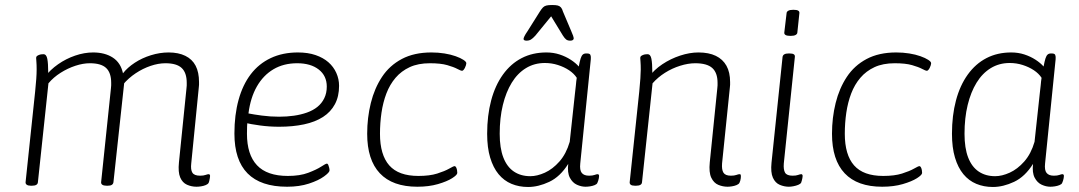

<svg xmlns="http://www.w3.org/2000/svg" viewBox="-20 -738 4299 765"><path d="M763 6Q743 6 725 -2Q707 -10 698 -31Q689 -52 693 -91L723 -386Q724 -391 724 -397.5Q724 -404 724 -408Q724 -448 704 -467Q684 -486 639 -486Q611 -486 580 -475.5Q549 -465 520.5 -446Q492 -427 470 -401L476 -418L432 -12Q431 -5 425.5 -1.5Q420 2 409 2H405Q393 2 387.5 -2Q382 -6 383 -13L422 -386Q423 -392 423 -398Q423 -404 423 -408Q423 -448 403 -467Q383 -486 338 -486Q311 -486 280.5 -476Q250 -466 221.5 -448Q193 -430 173 -406L131 -12Q130 2 107 2H103Q92 2 86.5 -2Q81 -6 82 -13L120 -373Q123 -402 124.5 -423.5Q126 -445 126 -461Q126 -481 125 -492Q124 -503 124 -507Q124 -512 127 -514.5Q130 -517 135 -519Q140 -521 144.5 -521.5Q149 -522 153 -522Q165 -522 168.5 -503.5Q172 -485 172 -453Q172 -442 170.5 -432Q169 -422 166 -413L157 -430Q180 -460 211.5 -482Q243 -504 279.5 -516.5Q316 -529 351 -529Q398 -529 429.5 -508.5Q461 -488 470 -446Q488 -469 517 -488Q546 -507 581.5 -518Q617 -529 652 -529Q691 -529 718.5 -515.5Q746 -502 759.5 -476Q773 -450 773 -411Q773 -406 773 -400Q773 -394 772 -389L742 -87Q739 -62 746.5 -50Q754 -38 777 -38Q791 -38 799 -41Q807 -44 812 -44Q814 -44 815.5 -42Q817 -40 817 -37Q817 -33 816 -28Q815 -23 814 -18Q813 -13 811 -9Q808 -4 799.5 -0.5Q791 3 781 4.5Q771 6 763 6Z M1124 6Q1019 6 966.5 -47Q914 -100 914 -206Q914 -280 930.5 -340Q947 -400 979 -442Q1011 -484 1058.5 -506.5Q1106 -529 1167 -529Q1207 -529 1237.5 -518.5Q1268 -508 1288.5 -490Q1309 -472 1320 -447.5Q1331 -423 1331 -396Q1331 -354 1314.5 -323Q1298 -292 1267 -272Q1236 -252 1191.5 -242.5Q1147 -233 1092 -233Q1054 -233 1016.5 -238Q979 -243 950 -250L967 -263Q965 -249 964.5 -234.5Q964 -220 964 -205Q964 -122 1004 -79.5Q1044 -37 1127 -37Q1175 -37 1208 -49.5Q1241 -62 1259.5 -74Q1278 -86 1282 -86Q1286 -86 1288 -81Q1290 -76 1291.5 -70Q1293 -64 1293 -59Q1293 -51 1271 -35Q1249 -19 1211 -6.5Q1173 6 1124 6ZM1092 -273Q1123 -273 1151 -277Q1179 -281 1203 -289.5Q1227 -298 1244.5 -312Q1262 -326 1272 -346.5Q1282 -367 1282 -393Q1282 -436 1250 -461Q1218 -486 1164 -486Q1110 -486 1069.5 -462Q1029 -438 1003.5 -393.5Q978 -349 970 -286Q990 -282 1023.5 -277.5Q1057 -273 1092 -273Z M1643 6Q1544 6 1493.5 -47.5Q1443 -101 1443 -205Q1443 -269 1457.5 -327.5Q1472 -386 1502 -431.5Q1532 -477 1581 -503Q1630 -529 1699 -529Q1726 -529 1751 -525Q1776 -521 1795.5 -514Q1815 -507 1826.5 -499.5Q1838 -492 1838 -486Q1838 -483 1836.5 -478Q1835 -473 1832.5 -468Q1830 -463 1827 -459.5Q1824 -456 1821 -456Q1816 -456 1802 -463.5Q1788 -471 1762 -478.5Q1736 -486 1693 -486Q1646 -486 1612.5 -470.5Q1579 -455 1556 -428Q1533 -401 1519.5 -365.5Q1506 -330 1500 -289Q1494 -248 1494 -205Q1494 -121 1531 -79Q1568 -37 1647 -37Q1692 -37 1722 -46.5Q1752 -56 1769.5 -66Q1787 -76 1791 -76Q1795 -76 1797.5 -71Q1800 -66 1801 -60Q1802 -54 1802 -49Q1802 -41 1781.5 -28Q1761 -15 1725 -4.5Q1689 6 1643 6Z M2084 7Q2048 7 2018 -5.5Q1988 -18 1966.5 -44Q1945 -70 1933 -110Q1921 -150 1921 -205Q1921 -278 1937 -338Q1953 -398 1984 -441Q2015 -484 2058.5 -506.5Q2102 -529 2157 -529Q2185 -529 2209.5 -521Q2234 -513 2254 -500Q2274 -487 2286 -473Q2290 -494 2293.5 -505Q2297 -516 2302 -520.5Q2307 -525 2315 -525H2319Q2330 -525 2332.5 -519Q2335 -513 2334 -502L2292 -87Q2289 -60 2298 -49Q2307 -38 2327 -38Q2341 -38 2349 -41Q2357 -44 2361 -44Q2364 -44 2365.5 -42Q2367 -40 2367 -37Q2367 -33 2366 -28Q2365 -23 2363.5 -18Q2362 -13 2360 -9Q2358 -4 2349.5 -0.5Q2341 3 2331 4.5Q2321 6 2313 6Q2296 6 2278.5 -2Q2261 -10 2250.5 -30Q2240 -50 2244 -85Q2212 -34 2168.5 -13.5Q2125 7 2084 7ZM2093 -36Q2120 -36 2151 -50Q2182 -64 2209 -94.5Q2236 -125 2250 -173L2271 -367Q2273 -380 2274.5 -398Q2276 -416 2278 -428Q2267 -445 2247.5 -458Q2228 -471 2203 -479Q2178 -487 2151 -487Q2109 -487 2075.5 -466.5Q2042 -446 2019 -408.5Q1996 -371 1983.5 -319.5Q1971 -268 1971 -205Q1971 -148 1985.5 -110.5Q2000 -73 2027.5 -54.5Q2055 -36 2093 -36ZM2078 -576Q2073 -576 2069.5 -577.5Q2066 -579 2066 -583Q2066 -586 2069.5 -593.5Q2073 -601 2082 -614L2131 -692Q2138 -703 2143.5 -708.5Q2149 -714 2157 -716Q2165 -718 2180 -718Q2195 -718 2202.5 -716Q2210 -714 2215 -708.5Q2220 -703 2223 -692L2256 -614Q2261 -603 2263.5 -595.5Q2266 -588 2266 -586Q2266 -581 2262.5 -578.5Q2259 -576 2252 -576Q2242 -576 2236 -580.5Q2230 -585 2223 -596L2176 -673L2113 -596Q2103 -585 2095.5 -580.5Q2088 -576 2078 -576Z M2879 6Q2860 6 2842 -1.5Q2824 -9 2814 -30Q2804 -51 2808 -91L2838 -386Q2839 -392 2839 -398Q2839 -404 2839 -408Q2839 -448 2818 -467Q2797 -486 2750 -486Q2722 -486 2690 -476Q2658 -466 2629.5 -448Q2601 -430 2580 -406L2538 -12Q2537 2 2514 2H2510Q2498 2 2493 -2Q2488 -6 2489 -13L2527 -373Q2530 -402 2531.5 -425.5Q2533 -449 2533 -461Q2533 -481 2532 -492Q2531 -503 2531 -507Q2531 -512 2534 -514.5Q2537 -517 2542 -519Q2547 -521 2551.5 -521.5Q2556 -522 2560 -522Q2572 -522 2575.5 -503.5Q2579 -485 2579 -453Q2579 -442 2577.5 -432Q2576 -422 2573 -413L2564 -430Q2586 -460 2619 -482Q2652 -504 2690 -516.5Q2728 -529 2763 -529Q2804 -529 2832 -515.5Q2860 -502 2874.5 -476Q2889 -450 2889 -411Q2889 -406 2889 -400Q2889 -394 2888 -389L2857 -87Q2855 -62 2862.5 -50Q2870 -38 2892 -38Q2906 -38 2914 -41Q2922 -44 2927 -44Q2930 -44 2931 -42Q2932 -40 2932 -37Q2932 -33 2931.5 -28Q2931 -23 2929.5 -18Q2928 -13 2926 -9Q2923 -4 2914.5 -0.5Q2906 3 2896 4.5Q2886 6 2879 6Z M3123 6Q3105 6 3087 -1.5Q3069 -9 3059.5 -30Q3050 -51 3054 -90L3098 -511Q3099 -518 3105 -521.5Q3111 -525 3122 -525H3126Q3138 -525 3143 -521.5Q3148 -518 3147 -511L3103 -87Q3101 -62 3108 -50Q3115 -38 3138 -38Q3152 -38 3160 -41Q3168 -44 3173 -44Q3175 -44 3176.5 -42Q3178 -40 3178 -37Q3178 -33 3177 -28.5Q3176 -24 3175 -19.5Q3174 -15 3172 -10Q3169 -5 3160.5 -1.5Q3152 2 3141.5 4Q3131 6 3123 6ZM3130 -595Q3116 -595 3110 -598.5Q3104 -602 3105 -609L3114 -685Q3114 -691 3120.5 -695Q3127 -699 3141 -699Q3155 -699 3160.5 -695.5Q3166 -692 3165 -685L3157 -609Q3157 -603 3150.5 -599Q3144 -595 3130 -595Z M3495 6Q3396 6 3345.5 -47.5Q3295 -101 3295 -205Q3295 -269 3309.5 -327.5Q3324 -386 3354 -431.5Q3384 -477 3433 -503Q3482 -529 3551 -529Q3578 -529 3603 -525Q3628 -521 3647.5 -514Q3667 -507 3678.5 -499.5Q3690 -492 3690 -486Q3690 -483 3688.5 -478Q3687 -473 3684.5 -468Q3682 -463 3679 -459.5Q3676 -456 3673 -456Q3668 -456 3654 -463.5Q3640 -471 3614 -478.5Q3588 -486 3545 -486Q3498 -486 3464.5 -470.5Q3431 -455 3408 -428Q3385 -401 3371.5 -365.5Q3358 -330 3352 -289Q3346 -248 3346 -205Q3346 -121 3383 -79Q3420 -37 3499 -37Q3544 -37 3574 -46.5Q3604 -56 3621.5 -66Q3639 -76 3643 -76Q3647 -76 3649.5 -71Q3652 -66 3653 -60Q3654 -54 3654 -49Q3654 -41 3633.5 -28Q3613 -15 3577 -4.5Q3541 6 3495 6Z M3936 7Q3900 7 3870 -5.5Q3840 -18 3818.5 -44Q3797 -70 3785 -110Q3773 -150 3773 -205Q3773 -278 3789 -338Q3805 -398 3836 -441Q3867 -484 3910.5 -506.5Q3954 -529 4009 -529Q4037 -529 4061.5 -521Q4086 -513 4106 -500Q4126 -487 4138 -473Q4142 -494 4145.5 -505Q4149 -516 4154 -520.5Q4159 -525 4167 -525H4171Q4182 -525 4184.5 -519Q4187 -513 4186 -502L4144 -87Q4141 -60 4150 -49Q4159 -38 4179 -38Q4193 -38 4201 -41Q4209 -44 4213 -44Q4216 -44 4217.5 -42Q4219 -40 4219 -37Q4219 -33 4218 -28Q4217 -23 4215.5 -18Q4214 -13 4212 -9Q4210 -4 4201.5 -0.5Q4193 3 4183 4.5Q4173 6 4165 6Q4148 6 4130.5 -2Q4113 -10 4102.5 -30Q4092 -50 4096 -85Q4064 -34 4020.5 -13.5Q3977 7 3936 7ZM3945 -36Q3972 -36 4003 -50Q4034 -64 4061 -94.5Q4088 -125 4102 -173L4123 -367Q4125 -380 4126.5 -398Q4128 -416 4130 -428Q4119 -445 4099.5 -458Q4080 -471 4055 -479Q4030 -487 4003 -487Q3961 -487 3927.5 -466.5Q3894 -446 3871 -408.5Q3848 -371 3835.5 -319.5Q3823 -268 3823 -205Q3823 -148 3837.5 -110.5Q3852 -73 3879.5 -54.5Q3907 -36 3945 -36Z"/></svg>

Font: Asap ExtraLight
Style: Italic
Weight: 250
Italic angle: -6°
Version: Version 3.001